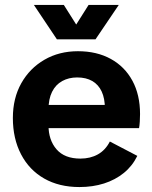

<svg xmlns="http://www.w3.org/2000/svg" viewBox="-20 -744 613 776"><path d="M301 12Q219 12 158.5 -22.5Q98 -57 65 -120.5Q32 -184 32 -267Q32 -347 66 -407.5Q100 -468 159.5 -502.5Q219 -537 295 -537Q371 -537 427.5 -506Q484 -475 515 -418Q546 -361 546 -283Q546 -269 545 -252.5Q544 -236 542 -226H102V-320H447L404 -305Q404 -346 391 -374Q378 -402 353 -416.5Q328 -431 292 -431Q258 -431 231.5 -416.5Q205 -402 190.5 -373Q176 -344 176 -301V-238Q176 -178 208.5 -140.5Q241 -103 305 -103Q345 -103 375.5 -120Q406 -137 424 -172L535 -114Q515 -73 480.5 -45Q446 -17 400.5 -2.5Q355 12 301 12ZM210 -585 117 -724H238L317 -599H259L338 -724H460L366 -585Z"/></svg>

Font: TikTok Sans 24pt
Style: Bold
Weight: 700
Version: Version 4.000